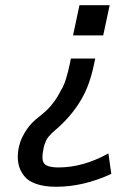

<svg xmlns="http://www.w3.org/2000/svg" viewBox="-20 -547 536 742"><path d="M48.8 60.1Q48.8 39.1 53.5 19Q58.1 -1 66.2 -17.1Q74.2 -33.2 83 -46.1Q91.8 -59.1 101.8 -69.6Q111.8 -80.1 119.4 -86.4Q127 -92.8 133.8 -98.1L140.1 -103Q160.2 -119.1 176 -137.5Q191.9 -155.8 202.9 -174.8Q213.9 -193.8 221.9 -209Q230 -224.1 235.6 -244.1Q241.2 -264.2 243.7 -273.7Q246.1 -283.2 250 -301Q253.9 -318.8 253.9 -320.8H348.1Q331.1 -231.9 303.2 -179.2Q268.1 -111.3 205.1 -54.2Q201.2 -51.3 191.7 -42.7Q182.1 -34.2 179 -31Q175.8 -27.8 168.9 -20Q162.1 -12.2 158.9 -5.6Q155.8 1 152.3 11Q148.9 21 147 34.2Q144 48.3 144 61Q144 84 159.4 92Q174.8 100.1 206.1 100.1Q301.3 100.1 398.9 45.9L410.2 125Q302.2 174.8 196.8 174.8Q151.9 174.8 120.4 163.8Q88.9 152.8 74.5 134.5Q60.1 116.2 54.4 98.1Q48.8 80.1 48.8 60.1ZM262.2 -410.2 287.1 -526.9H403.8L378.9 -410.2Z"/></svg>

Font: CMU Bright
Style: SemiBoldOblique
Weight: 600
Italic angle: -12°
Version: Version 0.7.0